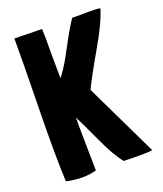

<svg xmlns="http://www.w3.org/2000/svg" viewBox="-131 -786 747 878"><g transform="rotate(-20 242.5 -347.5)"><path d="M461 -4Q439 1 322 -2Q289 -40 248 -129Q193 -248 184 -263Q183 -219 185 -133Q187 -27 187 -5Q122 13 41 -5Q35 -139 39 -351Q44 -640 43 -699Q68 -700 111 -698L177 -697Q179 -659 178 -577Q178 -495 179 -457Q179 -458 184 -463Q214 -501 254 -578Q298 -661 324 -698Q340 -697 392 -698Q436 -699 460 -695Q442 -632 381 -527Q309 -402 290 -359Z"/></g></svg>

Font: Londrina Solid
Style: Regular
Weight: 400
Designer: Marcelo Magalhaes
Foundry: Marcelo Magalh„es
Version: Version 1.001 2011